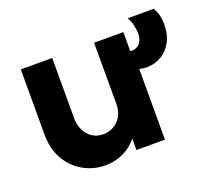

<svg xmlns="http://www.w3.org/2000/svg" viewBox="-89 -569 761 694"><g transform="rotate(-20 291.5 -222.0)"><path d="M206.9 13.9Q163.2 13.9 124.3 -7.3Q85.4 -28.5 61.5 -69.1Q37.5 -109.7 37.5 -167.4V-416.7H158.3V-183.3Q158.3 -160.4 167.7 -139.9Q177.1 -119.4 195.1 -106.9Q213.2 -94.4 238.9 -94.4Q259.7 -94.4 278.1 -104.5Q296.5 -114.6 308 -134Q319.4 -153.5 319.4 -181.9V-416.7H431.9V-343.1Q433.3 -343.1 435.1 -343.1Q436.8 -343.1 438.2 -343.1Q449.3 -343.1 458.7 -348.3Q468.1 -353.5 474.3 -364.9Q480.6 -376.4 480.6 -394.4Q480.6 -406.9 477.1 -424Q473.6 -441 463.9 -458.3H563.9Q573.6 -441.7 577.1 -425.7Q580.6 -409.7 580.6 -394.4Q580.6 -353.5 564.9 -325.3Q549.3 -297.2 524 -282.6Q498.6 -268.1 468.8 -268.1Q461.8 -268.1 454.5 -269.1Q447.2 -270.1 440.3 -271.5V0H330.6V-43.8Q308.3 -16 276 -1Q243.8 13.9 206.9 13.9Z"/></g></svg>

Font: Afacad Flux
Style: Bold
Weight: 700
Designer: Kristian Moeller
Foundry: Dicotype
Version: Version 1.100